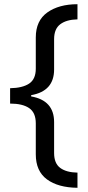

<svg xmlns="http://www.w3.org/2000/svg" viewBox="-20 -734 420 912"><path d="M348 158Q256 157 203 118Q150 79 150 -1V-148Q150 -199 118.5 -220.5Q87 -242 28 -242V-315Q87 -316 118.5 -337Q150 -358 150 -408V-556Q150 -636 205 -675Q260 -714 348 -714V-642Q296 -641 266.5 -619Q237 -597 237 -548V-404Q237 -301 128 -282V-276Q237 -257 237 -154V-7Q237 42 266 63.5Q295 85 348 86Z"/></svg>

Font: Noto Sans Gothic
Style: Regular
Weight: 400
Designer: Monotype Design Team
Foundry: Monotype Imaging Inc.
Version: Version 2.001; ttfautohint (v1.8.4.7-5d5b)